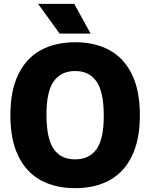

<svg xmlns="http://www.w3.org/2000/svg" viewBox="-20 -970 782 1000"><path d="M34 -370Q34 -498 75.5 -583Q117 -668 192.8 -709Q268.5 -750 371.5 -750Q474.5 -750 550 -709Q625.5 -668 667 -583Q708.5 -498 708.5 -370Q708.5 -242 667 -157Q625.5 -72 550 -31Q474.5 10 371.5 10Q268.5 10 192.8 -31Q117 -72 75.5 -157Q34 -242 34 -370ZM520.5 -366.5Q520.5 -491 482.8 -545.5Q445 -600 371.5 -600Q298 -600 260 -546.8Q222 -493.5 222 -373.5Q222 -248.5 259.5 -194.2Q297 -140 371.5 -140Q445 -140 482.8 -193.2Q520.5 -246.5 520.5 -366.5ZM290.5 -795 178.5 -950H366.5L452 -795Z"/></svg>

Font: Encode Sans Semi Condensed ExBd
Style: Regular
Weight: 800
Width: 4
Designer: Multiple Designers
Foundry: Impallari Type
Version: Version 2.000